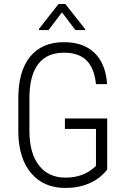

<svg xmlns="http://www.w3.org/2000/svg" viewBox="-20 -932 633 962"><path d="M517.1 -82.5Q481.4 -36.6 427.2 -13.4Q373 9.8 308.6 9.8Q199.2 9.8 136.7 -63.5Q74.2 -136.7 71.8 -266.6V-439.5Q71.8 -575.7 131.1 -648.2Q190.4 -720.7 300.3 -720.7Q398.4 -720.7 454.1 -666.5Q509.8 -612.3 516.6 -510.3H460.9Q452.1 -592.3 412.8 -630.1Q373.5 -668 300.8 -668Q213.9 -668 170.7 -610.1Q127.4 -552.2 127.4 -440.4V-276.4Q127.4 -165 175 -103.5Q222.7 -42 308.6 -42Q401.9 -42 460.9 -101.1V-286.1H305.2V-338.4H517.1ZM406.7 -786.1V-781.2H357.9L290.5 -870.1L223.1 -781.2H175.3V-787.1L273.4 -912.1H307.1Z"/></svg>

Font: Roboto Condensed Light
Style: Regular
Weight: 300
Designer: Google
Version: Version 2.134; 2016